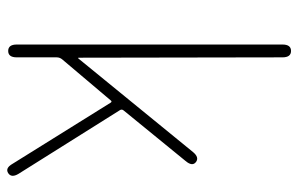

<svg xmlns="http://www.w3.org/2000/svg" viewBox="-169 -665 837 539"><g transform="rotate(90 249.5 -395.5)"><path d="M123 0Q105 0 105 -24V-770Q105 -794 123 -794Q141 -794 141 -770L142 -199Q142 -194 145 -198L407 -519Q422 -537 435 -527Q448 -517 432 -498L290 -324Q286 -319 289 -314L468 -29Q480 -9 466 0Q452 9 440 -12L268 -288Q265 -292 262 -288L147 -152Q141 -145 141 -136V-24Q141 0 123 0Z"/></g></svg>

Font: Resource Han Rounded KR ExtraLight
Style: Regular
Weight: 250
Designer: Cyano Hao (round all glyphs); Ryoko NISHIZUKA 西塚涼子 (kana, bopomofo & ideographs); Paul D. Hunt (Latin, Greek & Cyrillic)
Foundry: Cyano Hao
Version: 0.990